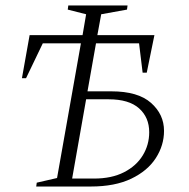

<svg xmlns="http://www.w3.org/2000/svg" viewBox="-20 -680 688 700"><path d="M136 -522 75 -395H60L88 -552H281L294 -628L227 -645L229 -660H445L443 -645L349 -628L335 -552H543L515 -415H500L487 -522H330L299 -347H386Q483 -347 530.5 -305Q578 -263 578 -203Q578 -150 548 -103.5Q518 -57 458.5 -28.5Q399 0 311 0H112L114 -14L188 -31L275 -522ZM243 -29H323Q387 -29 432 -52Q477 -75 500.5 -113.5Q524 -152 524 -198Q524 -252 487 -285Q450 -318 376 -318H294Z"/></svg>

Font: Spectral SC ExtraLight
Style: Italic
Weight: 275
Italic angle: -10°
Designer: Jean-Baptiste Levee
Foundry: Production Type
Version: Version 2.001